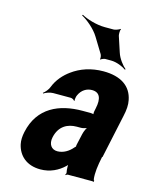

<svg xmlns="http://www.w3.org/2000/svg" viewBox="-118 -859 752 947"><g transform="rotate(15 258.0 -385.5)"><path d="M461 -128 509 -352C516 -383 518 -410 513 -433C500 -501 446 -538 357 -538C294 -538 240 -519 198 -488C169 -467 140 -436 125 -397C120 -382 105 -365 95 -358L97 -355C107 -362 129 -370 144 -370H234C242 -370 252 -364 254 -359L256 -361C255 -366 257 -383 261 -390C274 -419 299 -434 326 -434C366 -434 378 -404 367 -353L364 -338C362 -331 362 -318 365 -314L369 -317C367 -321 355 -323 349 -323H307C190 -323 85 -279 57 -148C52 -125 51 -104 55 -85C67 -30 109 10 180 10C230 10 271 -11 301 -40C305 -44 311 -50 313 -54L309 -55C307 -51 307 -43 307 -37C307 -26 308 -16 310 -7C311 -5 307 1 306 3L309 5C310 3 315 0 318 0H445C447 0 447 2 448 3L451 1C450 0 450 -2 450 -4C450 -5 453 -7 451 -7L448 -10C444 -43 449 -80 459 -128ZM198 -159C211 -218 253 -240 300 -240H322C333 -240 353 -246 360 -253L357 -256C348 -249 338 -225 335 -211L324 -162C323 -159 320 -145 322 -143L326 -146C324 -148 318 -141 315 -138C296 -115 268 -98 238 -98C208 -98 190 -122 198 -159ZM410 -648 384 -727C382 -734 382 -755 386 -761L384 -762C379 -757 359 -750 352 -750H306C263 -750 212 -766 186 -781L183 -777C210 -763 253 -728 274 -693L321 -616C324 -611 327 -596 324 -591L327 -590C330 -594 344 -599 349 -599H379C407 -599 440 -585 456 -573L459 -576C443 -589 419 -619 410 -648Z"/></g></svg>

Font: Asimov
Style: EdgeExtremeIt
Weight: 500
Designer: Google
Version: Version 2.000980: 2014